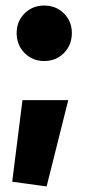

<svg xmlns="http://www.w3.org/2000/svg" viewBox="-20 -533 321 692"><path d="M139 -313Q97 -313 68.5 -342Q40 -371 40 -414Q40 -456 68.5 -484.5Q97 -513 139 -513Q182 -513 210.5 -484.5Q239 -456 239 -414Q239 -371 210.5 -342Q182 -313 139 -313ZM24 122 61 -172H226L148 139Z"/></svg>

Font: Murecho Thin
Style: Bold
Weight: 700
Version: Version 1.010